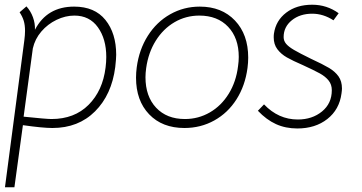

<svg xmlns="http://www.w3.org/2000/svg" viewBox="-20 -533 1532 813"><path d="M472 -301Q472 -285 468 -249Q453 -132 382.5 -61.5Q312 9 202 9Q161 9 77 -3L41 260H1L83 -362Q86 -385 86 -402Q86 -427 80.5 -445Q75 -463 63 -481L92 -506Q110 -486 119.5 -460Q129 -434 128 -407Q179 -505 294 -505Q381 -505 426.5 -448.5Q472 -392 472 -301ZM427 -247Q430 -270 430 -292Q430 -368 394.5 -417.5Q359 -467 295 -467Q257 -467 219.5 -449Q182 -431 155 -399.5Q128 -368 119 -328L80 -39Q176 -29 198 -29Q295 -29 355 -89Q415 -149 427 -247Z M556 -204Q556 -226 559 -248Q569 -323 606 -381.5Q643 -440 700.5 -472.5Q758 -505 826 -505Q919 -505 975 -446Q1031 -387 1031 -289Q1031 -268 1028 -245Q1018 -170 981.5 -112.5Q945 -55 887.5 -23Q830 9 761 9Q667 9 611.5 -49Q556 -107 556 -204ZM988 -253Q991 -273 991 -292Q991 -372 946 -419.5Q901 -467 824 -467Q767 -467 719 -439Q671 -411 639.5 -360.5Q608 -310 599 -245Q596 -224 596 -206Q596 -125 641 -77Q686 -29 763 -29Q820 -29 868.5 -57Q917 -85 948.5 -136Q980 -187 988 -253Z M1072 -64 1098 -91Q1159 -27 1241 -27Q1302 -27 1343.5 -61Q1385 -95 1385 -151Q1385 -175 1371.5 -192Q1358 -209 1334.5 -222Q1311 -235 1263 -257Q1219 -276 1194.5 -290Q1170 -304 1154.5 -324.5Q1139 -345 1139 -375Q1139 -385 1140 -391Q1148 -446 1192 -479.5Q1236 -513 1302 -513Q1364 -513 1414 -477L1392 -447Q1349 -475 1302 -475Q1250 -475 1215.5 -447Q1181 -419 1181 -376Q1181 -360 1191.5 -347.5Q1202 -335 1225 -321.5Q1248 -308 1297 -284Q1347 -261 1373 -245.5Q1399 -230 1413.5 -209.5Q1428 -189 1428 -158Q1428 -151 1426 -137Q1417 -69 1366 -29Q1315 11 1239 11Q1189 11 1148.5 -7.5Q1108 -26 1072 -64Z"/></svg>

Font: Bellota Text Light
Style: Italic
Weight: 300
Italic angle: -7.5°
Designer: Kemie Guaida
Foundry: Kemie Guaida
Version: Version 4.001